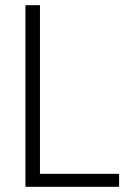

<svg xmlns="http://www.w3.org/2000/svg" viewBox="-20 -720 480 740"><path d="M439 0V-50H134V-700H78V0Z"/></svg>

Font: Advent Pro
Style: Regular
Weight: 400
Designer: Andreas Kalpakidis
Foundry: Andreas Kalpakidis
Version: Version 2.002 2008